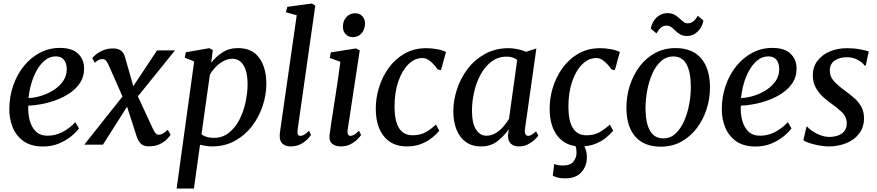

<svg xmlns="http://www.w3.org/2000/svg" viewBox="-20 -838 5081 1112"><path d="M437.5 -94.5Q423 -74 393.5 -49.5Q364 -25 322.2 -7.2Q280.5 10.5 229.5 10.5Q159 10.5 115.5 -21.2Q72 -53 52.5 -103.2Q33 -153.5 34 -208.5Q34.5 -280 56.8 -343.5Q79 -407 118.5 -455.8Q158 -504.5 211 -532.5Q264 -560.5 326.5 -560.5Q398.5 -560.5 432.8 -526.5Q467 -492.5 467 -441.5Q467.5 -396 445.5 -361Q423.5 -326 387 -300.8Q350.5 -275.5 307 -259.2Q263.5 -243 220.8 -235Q178 -227 144 -226Q141.5 -183 151.5 -143Q161.5 -103 186.8 -77.5Q212 -52 255.5 -52Q301 -52 342.2 -73.5Q383.5 -95 416.5 -130.5ZM304 -511.5Q268.5 -511.5 240.8 -489Q213 -466.5 192.8 -430.2Q172.5 -394 160.8 -351.8Q149 -309.5 145.5 -270Q182 -271.5 220.8 -283.8Q259.5 -296 292.8 -317.8Q326 -339.5 346.2 -369.5Q366.5 -399.5 366.5 -437Q366 -474 349.5 -492.8Q333 -511.5 304 -511.5Z M841 9.5Q812 9.5 796.8 -5Q781.5 -19.5 772 -46.5L716 -220L576 0H468L689.5 -279L608.5 -462.5Q602 -476.5 594.5 -486Q587 -495.5 573.5 -495.5Q559.5 -495.5 548 -488.8Q536.5 -482 529 -474.5L514 -501Q519 -508 535 -521.8Q551 -535.5 576.5 -546.5Q602 -557.5 636 -557.5Q664 -557.5 680.8 -544.5Q697.5 -531.5 703.5 -509L752 -339L889.5 -546H993.5L778.5 -280L864 -95.5Q871.5 -79 879.5 -68.2Q887.5 -57.5 900 -57.5Q921.5 -57.5 951.5 -86.5L968 -57.5Q963 -49 948 -33Q933 -17 906.5 -3.8Q880 9.5 841 9.5Z M1003 254 1104.5 -482 1050 -504 1056.5 -535.5 1193 -559 1212.5 -548 1203 -473.5Q1227 -507.5 1267 -533.5Q1307 -559.5 1358 -559.5Q1440.5 -559.5 1481.5 -502.8Q1522.5 -446 1522.5 -352Q1522.5 -288.5 1501.2 -224.5Q1480 -160.5 1439.2 -107.2Q1398.5 -54 1340 -22Q1281.5 10 1207.5 10Q1191 10 1173 7.2Q1155 4.5 1138.5 0.5L1103 254ZM1147 -60.5Q1173 -39.5 1218.5 -39.5Q1268 -39.5 1304.8 -68.2Q1341.5 -97 1365.8 -143.5Q1390 -190 1402 -245Q1414 -300 1414 -352Q1414 -419.5 1391.2 -458.5Q1368.5 -497.5 1327 -497.5Q1298.5 -497.5 1273 -483.5Q1247.5 -469.5 1227.5 -448.5Q1207.5 -427.5 1195.5 -405.5Z M1703.5 -85.5Q1699 -51 1719.5 -51Q1728.5 -51 1740 -57Q1751.5 -63 1769.5 -80.5L1781.5 -56.5Q1775.5 -47 1760.2 -31.2Q1745 -15.5 1720.5 -2.8Q1696 10 1662.5 10Q1636 10 1617.8 -4.2Q1599.5 -18.5 1600 -52Q1600 -58.5 1601.2 -70Q1602.5 -81.5 1604 -90L1698.5 -749.5L1636 -767L1644 -798.5L1786.5 -817.5L1806 -805.5Z M1955 10Q1922.5 10 1903.8 -5.5Q1885 -21 1888.5 -54.5Q1891 -77.5 1898.2 -124.2Q1905.5 -171 1914.8 -231Q1924 -291 1934 -356Q1944 -421 1951.5 -480L1890 -502.5L1896 -534.5L2042 -557.5L2063.5 -546.5L1993.5 -86Q1991 -68 1996 -59.5Q2001 -51 2009.5 -51Q2019.5 -51 2030.8 -57.5Q2042 -64 2059 -80.5L2071.5 -56Q2065.5 -47 2050 -31.2Q2034.5 -15.5 2010.2 -2.8Q1986 10 1955 10ZM2023.5 -623Q1998 -623 1981.8 -640.2Q1965.5 -657.5 1966 -685Q1966.5 -718 1986.5 -739.5Q2006.5 -761 2037 -761Q2063 -761 2078.5 -744.2Q2094 -727.5 2094 -702Q2093.5 -667 2074 -645Q2054.5 -623 2023.5 -623Z M2514.5 -436Q2496 -463 2473.2 -482.5Q2450.5 -502 2428 -502Q2382 -502 2345 -465.5Q2308 -429 2286.2 -364.5Q2264.5 -300 2265 -216.5Q2266.5 -54.5 2369.5 -54.5Q2413.5 -54.5 2444.8 -72Q2476 -89.5 2505 -116.5L2524 -81Q2510.5 -63.5 2484.8 -42Q2459 -20.5 2421.5 -5.2Q2384 10 2335.5 10Q2251.5 10 2204 -47.8Q2156.5 -105.5 2156.5 -208.5Q2156 -268 2174.5 -329.5Q2193 -391 2230.2 -443.2Q2267.5 -495.5 2322.5 -527.2Q2377.5 -559 2449.5 -559Q2477 -559 2509 -553.5Q2541 -548 2563 -537L2534 -431.5Z M3020.5 -91Q3017.5 -68 3024 -59.5Q3030.5 -51 3039.5 -51Q3056 -51 3084.5 -77.5L3098 -53Q3093 -45 3077.5 -30Q3062 -15 3038.5 -2.5Q3015 10 2985 10Q2956 10 2938.5 -6Q2921 -22 2922.5 -56L2927 -90Q2902 -53 2862.5 -21.5Q2823 10 2766.5 10Q2713 10 2677.2 -16.2Q2641.5 -42.5 2623.5 -88.5Q2605.5 -134.5 2605.5 -193.5Q2605.5 -256 2626.5 -320.5Q2647.5 -385 2688.5 -439Q2729.5 -493 2789.5 -526Q2849.5 -559 2927 -559Q2951 -559 2978.5 -553Q3006 -547 3027 -538L3086.5 -557.5ZM2975.5 -491Q2951 -510 2915 -510Q2864.5 -510 2826.8 -481.5Q2789 -453 2763.8 -406.8Q2738.5 -360.5 2726 -305.2Q2713.5 -250 2713.5 -196.5Q2713.5 -124.5 2736.8 -88.2Q2760 -52 2796.5 -52Q2826 -52 2851 -67.2Q2876 -82.5 2895.5 -105Q2915 -127.5 2928 -149.5Z M3521.5 -436Q3503 -463 3480.2 -482.5Q3457.5 -502 3435 -502Q3389 -502 3352 -465.5Q3315 -429 3293.2 -364.5Q3271.5 -300 3272 -216.5Q3273.5 -54.5 3376.5 -54.5Q3420.5 -54.5 3451.8 -72Q3483 -89.5 3512 -116.5L3531 -81Q3517.5 -63.5 3491.8 -42Q3466 -20.5 3428.5 -5.2Q3391 10 3342.5 10Q3258.5 10 3211 -47.8Q3163.5 -105.5 3163.5 -208.5Q3163 -268 3181.5 -329.5Q3200 -391 3237.2 -443.2Q3274.5 -495.5 3329.5 -527.2Q3384.5 -559 3456.5 -559Q3484 -559 3516 -553.5Q3548 -548 3570 -537L3541 -431.5ZM3329 -15.5 3351 -13.5Q3362.5 1.5 3370.8 23.5Q3379 45.5 3379 74.5Q3379 122.5 3347.8 158.8Q3316.5 195 3253 195Q3207 195 3181.5 179L3190 111.5Q3207.5 120.5 3240.5 120.5Q3283.5 120.5 3301 98Q3318.5 75.5 3319 49.5Q3319.5 27 3314.5 12.8Q3309.5 -1.5 3304 -13.5Z M3892.5 -559.5Q3989 -559.5 4040 -501Q4091 -442.5 4092 -335Q4092.5 -268.5 4072.5 -206.2Q4052.5 -144 4015 -95Q3977.5 -46 3925 -17.2Q3872.5 11.5 3807.5 11.5Q3710.5 11.5 3659.8 -46.5Q3609 -104.5 3608 -210Q3607.5 -278 3627.2 -340.8Q3647 -403.5 3684.2 -453Q3721.5 -502.5 3774.2 -531Q3827 -559.5 3892.5 -559.5ZM3879.5 -511Q3838 -511 3807.5 -483Q3777 -455 3757.2 -409.8Q3737.5 -364.5 3728 -311.5Q3718.5 -258.5 3718.5 -208.5Q3720.5 -36.5 3822 -36.5Q3863 -36.5 3893 -64.8Q3923 -93 3942.8 -138.2Q3962.5 -183.5 3972 -236.2Q3981.5 -289 3981 -338.5Q3980.5 -421 3956 -466Q3931.5 -511 3879.5 -511ZM3749 -672.5Q3757.5 -715 3784.8 -738.5Q3812 -762 3844 -762Q3869 -762 3885.8 -753Q3902.5 -744 3914.5 -732.2Q3926.5 -720.5 3937.5 -711.8Q3948.5 -703 3963 -703Q3982.5 -703 3997.2 -715.8Q4012 -728.5 4021 -747L4054 -719Q4047.5 -682 4021.2 -655.8Q3995 -629.5 3959.5 -629.5Q3935.5 -629.5 3920 -638.5Q3904.5 -647.5 3892.5 -659.5Q3880.5 -671.5 3868.5 -680.5Q3856.5 -689.5 3839.5 -689.5Q3820.5 -689.5 3807 -677.2Q3793.5 -665 3782 -644.5Z M4564 -94.5Q4549.5 -74 4520 -49.5Q4490.5 -25 4448.8 -7.2Q4407 10.5 4356 10.5Q4285.5 10.5 4242 -21.2Q4198.5 -53 4179 -103.2Q4159.5 -153.5 4160.5 -208.5Q4161 -280 4183.2 -343.5Q4205.5 -407 4245 -455.8Q4284.5 -504.5 4337.5 -532.5Q4390.5 -560.5 4453 -560.5Q4525 -560.5 4559.2 -526.5Q4593.5 -492.5 4593.5 -441.5Q4594 -396 4572 -361Q4550 -326 4513.5 -300.8Q4477 -275.5 4433.5 -259.2Q4390 -243 4347.2 -235Q4304.5 -227 4270.5 -226Q4268 -183 4278 -143Q4288 -103 4313.2 -77.5Q4338.5 -52 4382 -52Q4427.5 -52 4468.8 -73.5Q4510 -95 4543 -130.5ZM4430.5 -511.5Q4395 -511.5 4367.2 -489Q4339.5 -466.5 4319.2 -430.2Q4299 -394 4287.2 -351.8Q4275.5 -309.5 4272 -270Q4308.5 -271.5 4347.2 -283.8Q4386 -296 4419.2 -317.8Q4452.5 -339.5 4472.8 -369.5Q4493 -399.5 4493 -437Q4492.5 -474 4476 -492.8Q4459.5 -511.5 4430.5 -511.5Z M4994 -458.5H4987Q4977.5 -474 4949.8 -490.2Q4922 -506.5 4884.5 -506.5Q4843 -506.5 4815.5 -488.2Q4788 -470 4786 -434Q4784.5 -395.5 4810.5 -367.5Q4836.5 -339.5 4872.5 -314Q4899 -294.5 4924.8 -272.5Q4950.5 -250.5 4967.2 -222Q4984 -193.5 4984 -153.5Q4984 -100.5 4955.8 -64Q4927.5 -27.5 4881 -8.8Q4834.5 10 4780 10Q4755 10 4724.2 4.5Q4693.5 -1 4668 -9.5Q4642.5 -18 4633 -26.5L4651 -104H4656Q4667 -90.5 4688 -76.8Q4709 -63 4734.2 -54Q4759.5 -45 4783 -45Q4807.5 -45 4830.8 -52.2Q4854 -59.5 4869 -76.8Q4884 -94 4884 -123.5Q4884 -162.5 4854.2 -190Q4824.5 -217.5 4789.5 -242Q4768.5 -256.5 4744.8 -278.5Q4721 -300.5 4704.2 -331.2Q4687.5 -362 4687.5 -402Q4687.5 -450 4714 -485.2Q4740.5 -520.5 4785.5 -539.8Q4830.5 -559 4886.5 -559Q4925.5 -559 4961.8 -552.2Q4998 -545.5 5011.5 -540Z"/></svg>

Font: Merriweather Text Regular
Style: Italic
Weight: 400
Italic angle: -7.8°
Designer: Eben Sorkin
Foundry: Eben Sorkin
Version: Version 2.100; ttfautohint (v1.7.19-72a1) -l 8 -r 50 -G 200 